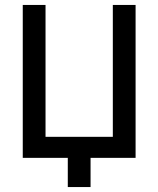

<svg xmlns="http://www.w3.org/2000/svg" viewBox="-20 -638 640 776"><path d="M72 0V-618H164V-85H436V-618H528V0ZM254 118V0H222V-85H346V118Z"/></svg>

Font: Victor Mono SemiBold
Style: Regular
Weight: 600
Monospace: yes
Designer: Rune Bjørnerås
Version: Version 1.561;gftools[0.9.30]